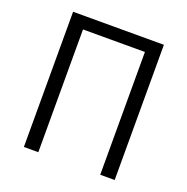

<svg xmlns="http://www.w3.org/2000/svg" viewBox="-130 -853 953 976"><g transform="rotate(20 347.0 -365.5)"><path d="M101.6 0Q101.6 -182.6 101.6 -731.4Q224.6 -731.4 592.8 -731.4Q592.8 -548.8 592.8 0Q573.2 0 514.6 0Q514.6 -166 514.6 -664.1Q430.7 -664.1 179.7 -664.1Q179.7 -498 179.7 0Q160.2 0 101.6 0Z"/></g></svg>

Font: Gothic A1
Style: Regular
Weight: 400
Designer: HanYang I&C Co.,Ltd.
Version: Version 2.50